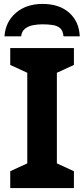

<svg xmlns="http://www.w3.org/2000/svg" viewBox="-20 -959 429 979"><path d="M356.9 0H32.2V-85.9L119.1 -126V-587.9L32.2 -627.9V-713.9H356.9V-627.9L270 -587.9V-126L356.9 -85.9ZM196.8 -939Q282.2 -939 333 -894Q383.3 -849.1 386.7 -773.9H303.7Q301.3 -801.8 287.1 -814.9Q272 -828.1 248 -831.5Q226.1 -835 195.8 -835Q172.9 -835 148.9 -830.6Q125 -826.2 107.9 -813Q90.8 -799.8 87.9 -773.9H2.9Q7.8 -847.2 60.5 -893.1Q113.8 -939 196.8 -939Z"/></svg>

Font: Droid Sans Thai
Style: Bold
Weight: 700
Designer: Steve Matteson
Foundry: Ascender Corporation
Version: Version 1.00